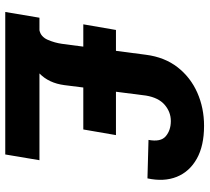

<svg xmlns="http://www.w3.org/2000/svg" viewBox="-52 -724 777 712"><g transform="rotate(90 336.0 -368.5)"><path d="M553.3 0H24.9L46.2 -126.8H92.7Q116.8 -131.7 128 -157.3Q139.2 -182.9 143.1 -210.9L153.4 -289.4H70.7L91.6 -410.5H169L183.6 -521.7Q192.5 -590.9 229.9 -639Q267.4 -687.1 324.2 -712.2Q381 -737.2 447.1 -737.2Q521.3 -737.2 569.2 -710.2Q617.2 -683.2 636.2 -636Q655.2 -588.8 642 -527.3L499.3 -531.2Q507.8 -576.7 485.6 -595.3Q463.4 -614 429.3 -614Q396 -614 369.3 -591.3Q342.7 -568.5 334.9 -521.7L320.7 -410.5H481.5L460.6 -289.4H305L296.2 -219.5Q288.7 -161.6 252.8 -126.8H574.6Z"/></g></svg>

Font: Inter UI
Style: Bold Italic
Weight: 700
Italic angle: 9.39999°
Designer: Rasmus Andersson
Foundry: rsms
Version: 3.2;8d6f07862